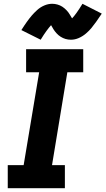

<svg xmlns="http://www.w3.org/2000/svg" viewBox="-20 -995 558 1015"><path d="M21 0H323V-122H255L336 -613H420V-735H118V-613H187L105 -122H21ZM195 -785Q212 -813 226 -832Q240 -851 250 -862Q256 -851 262.5 -840.5Q269 -830 279 -819Q289 -808 301 -800.5Q313 -793 326.5 -789Q340 -785 355 -785Q376 -785 396.5 -794Q417 -803 434 -817.5Q451 -832 463 -846.5Q475 -861 488.5 -880Q502 -899 518 -923L416 -975Q399 -947 385 -927.5Q371 -908 361 -898Q354 -909 348 -919.5Q342 -930 331.5 -941Q321 -952 309.5 -959.5Q298 -967 284 -971Q270 -975 256 -975Q235 -975 214 -966Q193 -957 176.5 -942Q160 -927 148 -913Q136 -899 122 -879.5Q108 -860 93 -836Z"/></svg>

Font: Iosevka Sparkle Heavy
Style: Italic
Weight: 900
Italic angle: -9°
Designer: Belleve Invis
Foundry: Belleve Invis
Version: Version 4.5.0; ttfautohint (v1.8.3)